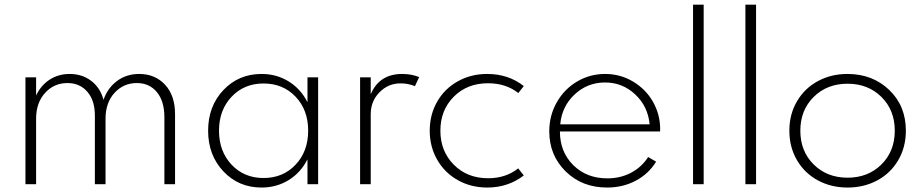

<svg xmlns="http://www.w3.org/2000/svg" viewBox="-20 -802 4018 836"><path d="M90.8 0V-465.3H137.2V-386.2Q158.2 -430.7 196.3 -455.3Q234.4 -480 283.2 -480Q337.9 -480 377.4 -449.7Q417 -419.4 430.7 -367.2Q448.2 -418.5 489.3 -449.2Q530.3 -480 585.9 -480Q655.3 -480 698.7 -433.1Q742.2 -386.2 742.2 -305.2V0H695.8V-291.5Q695.8 -361.3 663.1 -400.9Q630.4 -440.4 575.7 -440.4Q517.6 -440.4 478.5 -397.5Q439.5 -354.5 439.5 -285.2V0H393.1V-299.3Q393.1 -364.3 360.4 -402.3Q327.6 -440.4 273.4 -440.4Q215.3 -440.4 176.3 -397.5Q137.2 -354.5 137.2 -285.2V0Z M1118.7 14.6Q1019 14.6 952.6 -55.9Q886.2 -126.5 886.2 -232.9Q886.2 -339.4 952.6 -409.7Q1019 -480 1118.7 -480Q1184.1 -480 1236.8 -447.5Q1289.6 -415 1318.8 -356.9V-465.3H1365.2V0H1318.8V-108.4Q1289.6 -50.3 1236.8 -17.8Q1184.1 14.6 1118.7 14.6ZM1127.4 -26.9Q1212.4 -26.9 1267.1 -85Q1321.8 -143.1 1321.8 -232.9Q1321.8 -323.2 1267.1 -380.9Q1212.4 -438.5 1127.4 -438.5Q1043 -438.5 988.3 -380.6Q933.6 -322.8 933.6 -232.9Q933.6 -143.1 988.3 -85Q1043 -26.9 1127.4 -26.9Z M1547.9 0V-465.3H1594.2V-391.6Q1631.8 -480 1731 -480Q1772 -480 1805.2 -466.3L1786.6 -426.8Q1757.3 -439 1724.1 -439Q1670.4 -439 1632.3 -400.1Q1594.2 -361.3 1594.2 -304.7V0Z M2101.1 14.6Q2031.2 14.6 1973.9 -17.3Q1916.5 -49.3 1883.8 -106.2Q1851.1 -163.1 1851.1 -232.9Q1851.1 -303.2 1883.8 -359.9Q1916.5 -416.5 1973.9 -448.2Q2031.2 -480 2101.1 -480Q2193.8 -480 2260.7 -427.2L2236.8 -397Q2182.6 -439.5 2105 -439.5Q2014.2 -439.5 1955.8 -380.9Q1897.5 -322.3 1897.5 -232.9Q1897.5 -144 1955.8 -85Q2014.2 -25.9 2105.5 -25.9Q2182.1 -25.9 2236.3 -68.8L2260.7 -38.1Q2192.4 14.6 2101.1 14.6Z M2371.6 -230Q2371.6 -299.3 2404.5 -356.9Q2437.5 -414.6 2493.2 -447.3Q2548.8 -480 2614.7 -480Q2681.6 -480 2737.3 -446.3Q2793 -412.6 2823.5 -358.2Q2854 -303.7 2854.5 -241.7Q2854.5 -233.4 2854 -229.5H2418Q2418 -140.6 2476.1 -83Q2534.2 -25.4 2624.5 -25.4Q2681.2 -25.4 2727.3 -49.6Q2773.4 -73.7 2802.2 -118.2L2836.9 -98.1Q2804.2 -44.9 2748 -15.1Q2691.9 14.6 2623.5 14.6Q2514.2 14.6 2442.9 -55.7Q2371.6 -126 2371.6 -230ZM2614.3 -442.9Q2537.6 -442.9 2481.9 -390.6Q2426.3 -338.4 2419.4 -260.7H2808.6Q2801.3 -338.9 2745.8 -390.9Q2690.4 -442.9 2614.3 -442.9Z M3043.9 0H2997.6V-781.7H3043.9Z M3272 0H3225.6V-781.7H3272Z M3670.4 -480Q3778.8 -480 3851.6 -410.6Q3924.3 -341.3 3924.3 -232.9Q3924.3 -161.1 3890.9 -104.2Q3857.4 -47.4 3799.6 -16.4Q3741.7 14.6 3670.4 14.6Q3599.1 14.6 3541.5 -16.4Q3483.9 -47.4 3450.4 -104.2Q3417 -161.1 3417 -232.9Q3417 -304.7 3450.4 -361.3Q3483.9 -418 3541.5 -449Q3599.1 -480 3670.4 -480ZM3522.9 -379.9Q3464.8 -322.3 3464.8 -232.9Q3464.8 -143.6 3522.9 -85.9Q3581.1 -28.3 3670.4 -28.3Q3759.8 -28.3 3817.9 -85.9Q3876 -143.6 3876 -232.9Q3876 -322.3 3817.9 -379.9Q3759.8 -437.5 3670.4 -437.5Q3581.1 -437.5 3522.9 -379.9Z"/></svg>

Font: Spartan MB Light
Style: Regular
Weight: 300
Designer: Matt Bailey, Mirko Velimirovic
Foundry: Matt Bailey
Version: Version 1.005